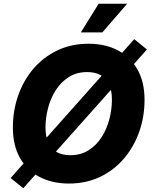

<svg xmlns="http://www.w3.org/2000/svg" viewBox="-20 -971 811 1026"><path d="M347.7 9.8Q259.8 9.8 192.1 -25.1Q124.5 -60.1 86.7 -127Q48.8 -193.8 48.8 -289.6Q48.8 -379.9 77.1 -460.7Q105.5 -541.5 158.7 -603.8Q211.9 -666 286.6 -701.7Q361.3 -737.3 453.6 -737.3Q541.5 -737.3 608.6 -702.6Q675.8 -668 714.1 -600.8Q752.4 -533.7 752.4 -437.5Q752.4 -347.2 723.9 -266.6Q695.3 -186 642.1 -123.5Q588.9 -61 514.4 -25.6Q439.9 9.8 347.7 9.8ZM355 -141.6Q411.6 -141.6 453.6 -168.2Q495.6 -194.8 523.4 -238.8Q551.3 -282.7 564.7 -335Q578.1 -387.2 578.1 -438.5Q578.1 -486.8 562.7 -519.8Q547.4 -552.7 518.1 -569.3Q488.8 -585.9 446.3 -585.9Q389.6 -585.9 347.7 -559.3Q305.7 -532.7 277.8 -488.8Q250 -444.8 236.6 -392.8Q223.1 -340.8 223.1 -289.6Q223.1 -241.2 238.5 -208Q253.9 -174.8 283.4 -158.2Q313 -141.6 355 -141.6ZM104.5 34.7 36.6 -19.5 697.3 -761.7 765.1 -706.5ZM412.1 -797.9 507.3 -951.2H659.7L526.9 -797.9Z"/></svg>

Font: Inter 16pt ExtraBold
Style: Italic
Weight: 800
Italic angle: -9.3988°
Version: Version 4.001;git-66647c0bb